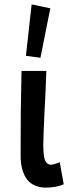

<svg xmlns="http://www.w3.org/2000/svg" viewBox="-20 -846 350 874"><path d="M189 8Q163 8 141.5 -0.5Q120 -9 105.5 -26.5Q91 -44 82.5 -71.5Q74 -99 74 -137Q74 -274 74.5 -322Q75 -370 76 -419.5Q77 -469 78 -523H191Q190 -483 187.5 -433Q185 -383 182.5 -334Q180 -285 178.5 -244.5Q177 -204 177 -180Q178 -129 186.5 -113Q195 -97 212 -96Q222 -97 232 -100Q242 -103 252 -108L270 -7Q252 1 231 4.5Q210 8 189 8ZM209 -808 164 -583 98 -592 124 -826Z"/></svg>

Font: Rising Sun SemiBold
Style: Regular
Weight: 600
Designer: Matt McInerney, Pablo Impallari, Rodrigo Fuenzalida (Raleway font), Stephen Hutchings (Greek), Cristiano Sobral (main ch
Foundry: The Rising Sun Project Authors
Version: Version 4.327; ttfautohint (v1.8.4.7-5d5b-dirty)